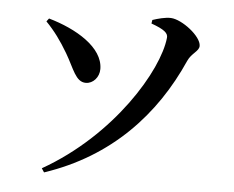

<svg xmlns="http://www.w3.org/2000/svg" viewBox="-54 -804 1108 910"><g transform="rotate(5 500.0 -349.0)"><path d="M175.4 23.2 187.6 41.8C499.9 -62.3 700.6 -279.7 817.7 -544.3C834.4 -581.8 870.1 -594.1 870.1 -619.6C870.1 -665.2 776.3 -737.2 723.4 -739.6C697.3 -741 660.3 -730.8 636 -722.6L633.3 -705.6C695.9 -683.1 715.1 -666.6 712.4 -644.3C696.7 -489.2 503.6 -163.7 175.4 23.2ZM347.7 -398.2C381.9 -398.2 411.1 -430.2 410.8 -469.6C410.3 -572.5 279.3 -649.5 147.7 -686.9L136.5 -672.2C178 -629.5 208.9 -586.9 242.3 -530.5C283.7 -460.5 298.9 -397.9 347.7 -398.2Z"/></g></svg>

Font: Source Han Serif CN VF
Style: Regular
Weight: 250
Designer: Ryoko NISHIZUKA 西塚涼子 (kana & ideographs); Frank Grießhammer (Latin, Greek & Cyrillic); Wenlong ZHANG 张文龙 (bopomofo); San
Foundry: Adobe
Version: Version 2.002;hotconv 1.1.0;makeotfexe 2.6.0